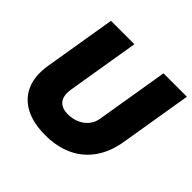

<svg xmlns="http://www.w3.org/2000/svg" viewBox="-174 -880 1073 1073"><g transform="rotate(45 362.5 -344.0)"><path d="M316 12Q220 12 156.5 -22.5Q93 -57 66.5 -120.5Q40 -184 54 -271L125 -700H310L239 -271Q233 -235 241 -210Q249 -185 270 -172.5Q291 -160 323 -160Q362 -160 393 -174Q424 -188 444 -213Q464 -238 469 -271L540 -700H725L654 -271Q639 -181 594.5 -117.5Q550 -54 479.5 -21Q409 12 316 12Z"/></g></svg>

Font: Figtree Black
Style: Italic
Weight: 900
Italic angle: -9.5°
Foundry: Erik Kennedy
Version: Version 2.001;gftools[0.9.30]